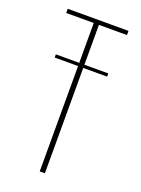

<svg xmlns="http://www.w3.org/2000/svg" viewBox="-123 -677 537 733"><g transform="rotate(20 145.5 -310.0)"><path d="M134 -603H22V-620H269V-603H155V0H134ZM39 -428V-441H252V-428Z"/></g></svg>

Font: Smooch Sans Thin
Style: Regular
Weight: 100
Designer: Robert E. Leuschke
Foundry: Robert E. Leuschke
Version: Version 1.010